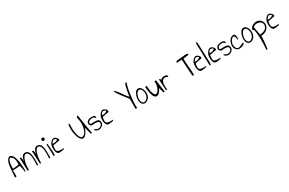

<svg xmlns="http://www.w3.org/2000/svg" viewBox="254 -2870 8098 5379"><g transform="rotate(-30 4303.5 -180.5)"><path d="M175.8 -608.4Q211.9 -608.4 238.8 -587.4Q265.6 -566.4 285.6 -531.2Q305.7 -496.1 319.3 -450.2Q333 -404.3 341.8 -354Q350.6 -303.7 355.5 -252.4Q360.4 -201.2 362.3 -156.2Q364.3 -111.3 364.7 -75.2Q365.2 -39.1 365.2 -18.6H341.8L304.7 -224.6Q299.8 -229.5 282.7 -230.5Q265.6 -231.4 242.7 -229.5Q219.7 -227.5 192.9 -224.1Q166 -220.7 142.1 -219.2Q118.2 -217.8 98.6 -218.3Q79.1 -218.8 70.3 -224.6V-18.6H20.5Q20.5 -21.5 21 -29.8Q21.5 -38.1 21.5 -46.9Q21.5 -55.7 22.5 -63.5Q23.4 -71.3 23.4 -74.2Q29.3 -130.9 32.7 -189Q36.1 -247.1 41 -301.8Q45.9 -356.4 54.2 -406.2Q62.5 -456.1 78.1 -496.6Q93.8 -537.1 117.2 -565.9Q140.6 -594.7 175.8 -608.4ZM191.4 -563.5Q166 -563.5 148.9 -545.4Q131.8 -527.3 121.1 -498.5Q110.4 -469.7 104.5 -434.6Q98.6 -399.4 96.7 -365.7Q94.7 -332 94.2 -303.2Q93.8 -274.4 93.8 -258.8Q141.6 -258.8 191.4 -266.1Q241.2 -273.4 285.2 -281.2Q286.1 -285.2 286.6 -293.9Q287.1 -302.7 287.6 -313.5Q288.1 -324.2 288.6 -334Q289.1 -343.8 289.1 -346.7Q289.1 -378.9 285.6 -408.2Q282.2 -437.5 272 -465.3Q261.7 -493.2 242.7 -517.6Q223.6 -542 191.4 -563.5Z M421.9 -4.9Q419.9 -20.5 418.5 -50.3Q417 -80.1 415.5 -117.7Q414.1 -155.3 413.1 -196.3Q412.1 -237.3 411.1 -274.4Q410.2 -311.5 408.7 -341.3Q407.2 -371.1 404.3 -386.7Q404.3 -387.7 403.8 -391.6Q403.3 -395.5 402.8 -400.4Q402.3 -405.3 402.3 -408.7Q402.3 -412.1 402.3 -414.1Q417 -425.8 427.2 -421.9Q437.5 -418 444.3 -404.8Q451.2 -391.6 454.1 -372.1Q457 -352.5 458.5 -333Q460 -313.5 460 -297.4Q460 -281.2 460 -274.4Q461.9 -291 465.8 -313.5Q469.7 -335.9 477.5 -359.4Q485.4 -382.8 496.6 -405.8Q507.8 -428.7 524.4 -446.3Q541 -463.9 562 -473.6Q583 -483.4 610.4 -481.4Q653.3 -479.5 681.2 -458Q709 -436.5 725.1 -400.4Q741.2 -364.3 748.5 -317.4Q755.9 -270.5 758.3 -217.8Q760.7 -165 759.8 -110.8Q758.8 -56.6 758.8 -6.8Q750 -4.9 741.2 -0.5Q732.4 3.9 726.6 3.4Q720.7 2.9 718.3 -5.4Q715.8 -13.7 719.7 -38.1Q720.7 -55.7 723.1 -92.3Q725.6 -128.9 725.1 -173.8Q724.6 -218.8 719.7 -266.6Q714.8 -314.5 701.7 -354Q688.5 -393.6 664.1 -418.5Q639.6 -443.4 600.6 -443.4Q560.5 -426.8 533.7 -380.9Q506.8 -335 490.7 -273.4Q474.6 -211.9 467.3 -140.1Q460 -68.4 459 0Q457 -1 451.7 -1Q446.3 -1 439.9 -1.5Q433.6 -2 428.2 -2.9Q422.9 -3.9 421.9 -4.9Z M817.4 -4.9Q815.4 -20.5 814 -50.3Q812.5 -80.1 811 -117.7Q809.6 -155.3 808.6 -196.3Q807.6 -237.3 806.6 -274.4Q805.7 -311.5 804.2 -341.3Q802.7 -371.1 799.8 -386.7Q799.8 -387.7 799.3 -391.6Q798.8 -395.5 798.3 -400.4Q797.9 -405.3 797.9 -408.7Q797.9 -412.1 797.9 -414.1Q812.5 -425.8 822.8 -421.9Q833 -418 839.8 -404.8Q846.7 -391.6 849.6 -372.1Q852.5 -352.5 854 -333Q855.5 -313.5 855.5 -297.4Q855.5 -281.2 855.5 -274.4Q857.4 -291 861.3 -313.5Q865.2 -335.9 873 -359.4Q880.9 -382.8 892.1 -405.8Q903.3 -428.7 919.9 -446.3Q936.5 -463.9 957.5 -473.6Q978.5 -483.4 1005.9 -481.4Q1048.8 -479.5 1076.7 -458Q1104.5 -436.5 1120.6 -400.4Q1136.7 -364.3 1144 -317.4Q1151.4 -270.5 1153.8 -217.8Q1156.2 -165 1155.3 -110.8Q1154.3 -56.6 1154.3 -6.8Q1145.5 -4.9 1136.7 -0.5Q1127.9 3.9 1122.1 3.4Q1116.2 2.9 1113.8 -5.4Q1111.3 -13.7 1115.2 -38.1Q1116.2 -55.7 1118.7 -92.3Q1121.1 -128.9 1120.6 -173.8Q1120.1 -218.8 1115.2 -266.6Q1110.4 -314.5 1097.2 -354Q1084 -393.6 1059.6 -418.5Q1035.2 -443.4 996.1 -443.4Q956.1 -426.8 929.2 -380.9Q902.3 -335 886.2 -273.4Q870.1 -211.9 862.8 -140.1Q855.5 -68.4 854.5 0Q852.5 -1 847.2 -1Q841.8 -1 835.4 -1.5Q829.1 -2 823.7 -2.9Q818.4 -3.9 817.4 -4.9Z M1245.1 -378.9Q1256.8 -378.9 1265.1 -379.9Q1273.4 -380.9 1279.3 -370.1Q1282.2 -326.2 1286.1 -280.8Q1290 -235.4 1293.9 -189.5Q1297.9 -143.6 1299.3 -97.2Q1300.8 -50.8 1299.8 -6.8Q1299.8 -1 1296.9 0.5Q1293.9 2 1288.6 1.5Q1283.2 1 1275.9 0.5Q1268.6 0 1259.8 2ZM1188.5 -553.7Q1188.5 -560.5 1189.5 -568.8Q1190.4 -577.1 1193.8 -584Q1197.3 -590.8 1202.6 -595.7Q1208 -600.6 1215.8 -600.6Q1227.5 -600.6 1239.3 -599.6Q1251 -598.6 1261.7 -595.2Q1272.5 -591.8 1279.3 -584.5Q1286.1 -577.1 1286.1 -563.5Q1286.1 -540 1268.6 -522Q1251 -503.9 1225.6 -503.9Q1206.1 -503.9 1197.3 -519Q1188.5 -534.2 1188.5 -553.7ZM1245.1 -548.8Q1242.2 -548.8 1242.2 -543.9Q1242.2 -539.1 1245.1 -539.1Q1249 -539.1 1249 -543.9Q1249 -548.8 1245.1 -548.8Z M1346.7 -229.5Q1346.7 -258.8 1359.4 -294.4Q1372.1 -330.1 1394 -360.8Q1416 -391.6 1443.8 -412.6Q1471.7 -433.6 1502 -433.6Q1518.6 -433.6 1534.7 -426.8Q1550.8 -419.9 1565.9 -408.7Q1581.1 -397.5 1593.3 -383.3Q1605.5 -369.1 1612.3 -353.5Q1619.1 -337.9 1619.6 -323.2Q1620.1 -308.6 1611.3 -297.9L1405.3 -259.8Q1401.4 -258.8 1398.4 -250.5Q1395.5 -242.2 1393.6 -229.5Q1391.6 -216.8 1390.1 -201.7Q1388.7 -186.5 1387.7 -172.4Q1386.7 -158.2 1386.7 -147Q1386.7 -135.7 1386.7 -129.9Q1386.7 -102.5 1399.9 -85.4Q1413.1 -68.4 1433.6 -59.6Q1454.1 -50.8 1480 -47.9Q1505.9 -44.9 1531.2 -44.9Q1556.6 -44.9 1579.1 -46.9Q1601.6 -48.8 1616.2 -48.8Q1616.2 -44.9 1613.3 -40Q1610.4 -35.2 1606.4 -30.8Q1602.5 -26.4 1598.6 -22.9Q1594.7 -19.5 1593.8 -18.6Q1585.9 -16.6 1569.8 -13.2Q1553.7 -9.8 1535.6 -6.8Q1517.6 -3.9 1502 -2Q1486.3 0 1480.5 0Q1450.2 5.9 1427.7 -1Q1405.3 -7.8 1389.6 -24.4Q1374 -41 1364.3 -64.9Q1354.5 -88.9 1349.6 -116.2Q1344.7 -143.6 1344.2 -172.9Q1343.8 -202.1 1346.7 -229.5ZM1488.3 -396.5Q1479.5 -396.5 1465.3 -387.2Q1451.2 -377.9 1439 -363.8Q1426.8 -349.6 1418.5 -333.5Q1410.2 -317.4 1413.1 -305.7Q1438.5 -302.7 1465.8 -306.6Q1493.2 -310.5 1515.6 -318.8Q1538.1 -327.1 1552.7 -338.4Q1567.4 -349.6 1566.9 -361.3Q1566.4 -373 1548.3 -382.3Q1530.3 -391.6 1488.3 -396.5Z M2414.1 -244.1Q2375 -145.5 2336.9 -91.8Q2298.8 -38.1 2262.7 -20Q2226.6 -2 2194.3 -15.6Q2162.1 -29.3 2135.3 -65.9Q2108.4 -102.5 2089.4 -158.2Q2070.3 -213.9 2059.1 -280.3Q2047.9 -346.7 2047.4 -419.4Q2046.9 -492.2 2058.6 -562.5L2096.7 -558.6Q2085.9 -433.6 2094.2 -341.3Q2102.5 -249 2121.1 -187.5Q2139.6 -126 2164.1 -93.8Q2188.5 -61.5 2210.9 -56.6Q2244.1 -56.6 2270 -74.2Q2295.9 -91.8 2315.9 -120.1Q2335.9 -148.4 2350.1 -184.6Q2364.3 -220.7 2373 -257.8Q2381.8 -294.9 2385.7 -329.6Q2389.6 -364.3 2389.6 -389.6Q2389.6 -422.9 2387.7 -448.7Q2385.7 -474.6 2381.3 -500Q2377 -525.4 2371.6 -552.2Q2366.2 -579.1 2359.4 -614.3L2407.2 -649.4Q2429.7 -507.8 2445.8 -406.7Q2461.9 -305.7 2473.6 -237.8Q2485.4 -169.9 2492.2 -129.4Q2499 -88.9 2503.4 -65.9Q2507.8 -43 2509.3 -33.7Q2510.7 -24.4 2510.7 -18.6H2470.7Z M2601.6 -79.1Q2619.1 -79.1 2634.3 -72.3Q2649.4 -65.4 2664.1 -57.1Q2678.7 -48.8 2693.8 -42.5Q2709 -36.1 2726.6 -36.1Q2747.1 -36.1 2769 -43.5Q2791 -50.8 2809.6 -64Q2828.1 -77.1 2839.8 -96.2Q2851.6 -115.2 2851.6 -137.7Q2852.5 -144.5 2852.1 -154.3Q2851.6 -164.1 2845.7 -174.3Q2839.8 -184.6 2826.2 -193.8Q2812.5 -203.1 2786.6 -208Q2760.7 -212.9 2721.7 -213.4Q2682.6 -213.9 2625 -206.1Q2610.4 -206.1 2596.7 -214.4Q2583 -222.7 2572.3 -234.9Q2561.5 -247.1 2554.7 -261.2Q2547.9 -275.4 2547.9 -288.1Q2547.9 -326.2 2564 -350.1Q2580.1 -374 2605.5 -388.2Q2630.9 -402.3 2662.1 -408.2Q2693.4 -414.1 2725.6 -414.1Q2740.2 -414.1 2759.3 -412.6Q2778.3 -411.1 2794.4 -404.8Q2810.5 -398.4 2821.8 -384.8Q2833 -371.1 2833 -346.7Q2831.1 -330.1 2827.6 -326.7Q2824.2 -323.2 2817.9 -328.6Q2811.5 -334 2802.7 -343.8Q2793.9 -353.5 2781.7 -362.8Q2769.5 -372.1 2752.4 -377Q2735.4 -381.8 2713.9 -377Q2691.4 -377 2668.9 -372.6Q2646.5 -368.2 2628.4 -357.4Q2610.4 -346.7 2599.1 -328.1Q2587.9 -309.6 2587.9 -281.2Q2587.9 -266.6 2601.1 -261.2Q2614.3 -255.9 2636.2 -255.9Q2658.2 -255.9 2686 -257.3Q2713.9 -258.8 2743.2 -258.8Q2772.5 -258.8 2799.8 -254.4Q2827.1 -250 2848.1 -236.8Q2869.1 -223.6 2880.9 -199.2Q2892.6 -174.8 2889.6 -135.7Q2889.6 -107.4 2873.5 -82Q2857.4 -56.6 2832.5 -37.6Q2807.6 -18.6 2777.3 -7.8Q2747.1 2.9 2718.8 0Q2707 -1 2687 -6.3Q2667 -11.7 2647.9 -21.5Q2628.9 -31.2 2615.2 -45.4Q2601.6 -59.6 2601.6 -79.1Z M2941.4 -229.5Q2941.4 -258.8 2954.1 -294.4Q2966.8 -330.1 2988.8 -360.8Q3010.7 -391.6 3038.6 -412.6Q3066.4 -433.6 3096.7 -433.6Q3113.3 -433.6 3129.4 -426.8Q3145.5 -419.9 3160.6 -408.7Q3175.8 -397.5 3188 -383.3Q3200.2 -369.1 3207 -353.5Q3213.9 -337.9 3214.4 -323.2Q3214.8 -308.6 3206.1 -297.9L3000 -259.8Q2996.1 -258.8 2993.2 -250.5Q2990.2 -242.2 2988.3 -229.5Q2986.3 -216.8 2984.9 -201.7Q2983.4 -186.5 2982.4 -172.4Q2981.4 -158.2 2981.4 -147Q2981.4 -135.7 2981.4 -129.9Q2981.4 -102.5 2994.6 -85.4Q3007.8 -68.4 3028.3 -59.6Q3048.8 -50.8 3074.7 -47.9Q3100.6 -44.9 3126 -44.9Q3151.4 -44.9 3173.8 -46.9Q3196.3 -48.8 3210.9 -48.8Q3210.9 -44.9 3208 -40Q3205.1 -35.2 3201.2 -30.8Q3197.3 -26.4 3193.4 -22.9Q3189.5 -19.5 3188.5 -18.6Q3180.7 -16.6 3164.6 -13.2Q3148.4 -9.8 3130.4 -6.8Q3112.3 -3.9 3096.7 -2Q3081.1 0 3075.2 0Q3044.9 5.9 3022.5 -1Q3000 -7.8 2984.4 -24.4Q2968.8 -41 2959 -64.9Q2949.2 -88.9 2944.3 -116.2Q2939.5 -143.6 2939 -172.9Q2938.5 -202.1 2941.4 -229.5ZM3083 -396.5Q3074.2 -396.5 3060.1 -387.2Q3045.9 -377.9 3033.7 -363.8Q3021.5 -349.6 3013.2 -333.5Q3004.9 -317.4 3007.8 -305.7Q3033.2 -302.7 3060.5 -306.6Q3087.9 -310.5 3110.4 -318.8Q3132.8 -327.1 3147.5 -338.4Q3162.1 -349.6 3161.6 -361.3Q3161.1 -373 3143.1 -382.3Q3125 -391.6 3083 -396.5Z M3905.3 -318.4Q3890.6 -339.8 3865.7 -371.1Q3840.8 -402.3 3812.5 -439Q3784.2 -475.6 3753.9 -514.6Q3723.6 -553.7 3697.8 -590.3Q3671.9 -627 3652.3 -658.7Q3632.8 -690.4 3624 -712.9L3643.6 -730.5Q3679.7 -691.4 3706.5 -658.7Q3733.4 -626 3754.9 -597.2Q3776.4 -568.4 3793.9 -542Q3811.5 -515.6 3830.6 -488.8Q3849.6 -461.9 3872.1 -434.1Q3894.5 -406.2 3924.8 -375Q3930.7 -402.3 3936 -436Q3941.4 -469.7 3947.3 -505.9Q3953.1 -542 3960 -579.6Q3966.8 -617.2 3975.6 -651.9Q3984.4 -686.5 3994.6 -716.8Q4004.9 -747.1 4018.6 -768.6Q4019.5 -769.5 4022.9 -769.5Q4026.4 -769.5 4028.3 -769.5Q4031.2 -769.5 4036.6 -768.6Q4042 -767.6 4046.9 -765.1Q4051.8 -762.7 4054.7 -758.8Q4057.6 -754.9 4055.7 -750Q4044.9 -727.5 4033.7 -689.5Q4022.5 -651.4 4012.2 -604Q4002 -556.6 3993.2 -501.5Q3984.4 -446.3 3977.1 -389.6Q3969.7 -333 3963.9 -276.9Q3958 -220.7 3955.1 -171.9Q3952.1 -123 3952.6 -83Q3953.1 -43 3957 -18.6Q3955.1 -7.8 3953.6 -2.4Q3952.1 2.9 3947.3 5.9Q3942.4 8.8 3932.6 9.3Q3922.9 9.8 3905.3 9.8Z M4086.9 -178.7Q4086.9 -201.2 4090.8 -231Q4094.7 -260.7 4103.5 -291Q4112.3 -321.3 4125.5 -350.6Q4138.7 -379.9 4157.2 -402.8Q4175.8 -425.8 4200.2 -439.9Q4224.6 -454.1 4254.9 -454.1Q4286.1 -454.1 4313 -432.6Q4339.8 -411.1 4358.9 -377Q4377.9 -342.8 4387.7 -300.8Q4397.5 -258.8 4395.5 -218.8Q4395.5 -160.2 4373 -114.3Q4350.6 -68.4 4315.9 -40Q4281.2 -11.7 4241.7 -2Q4202.1 7.8 4167.5 -7.3Q4132.8 -22.5 4109.9 -64.5Q4086.9 -106.4 4086.9 -178.7ZM4123 -174.8Q4126 -115.2 4143.6 -83Q4161.1 -50.8 4186 -40.5Q4210.9 -30.3 4240.2 -40Q4269.5 -49.8 4294.9 -74.7Q4320.3 -99.6 4338.4 -137.2Q4356.4 -174.8 4358.4 -221.7Q4360.4 -256.8 4353 -290Q4345.7 -323.2 4332.5 -349.1Q4319.3 -375 4300.3 -390.1Q4281.2 -405.3 4256.8 -405.3Q4233.4 -405.3 4214.8 -393.6Q4196.3 -381.8 4181.2 -361.8Q4166 -341.8 4155.3 -316.4Q4144.5 -291 4137.2 -265.6Q4129.9 -240.2 4126.5 -216.3Q4123 -192.4 4123 -174.8Z M4444.3 -378.9Q4444.3 -383.8 4450.7 -388.7Q4457 -393.6 4466.3 -396.5Q4475.6 -399.4 4484.4 -400.4Q4493.2 -401.4 4497.1 -397.5Q4502.9 -276.4 4520 -204.6Q4537.1 -132.8 4559.1 -99.6Q4581.1 -66.4 4606.4 -65.9Q4631.8 -65.4 4656.2 -87.4Q4680.7 -109.4 4701.7 -147.5Q4722.7 -185.5 4735.8 -229.5Q4749 -273.4 4752 -317.4Q4754.9 -361.3 4744.1 -395.5L4802.7 -402.3Q4803.7 -387.7 4808.1 -354Q4812.5 -320.3 4817.9 -277.8Q4823.2 -235.4 4830.1 -189.5Q4836.9 -143.6 4841.8 -104Q4846.7 -64.5 4850.6 -36.6Q4854.5 -8.8 4854.5 -2H4812.5L4766.6 -170.9Q4752.9 -136.7 4733.4 -105.5Q4713.9 -74.2 4690.9 -50.8Q4668 -27.3 4642.6 -14.2Q4617.2 -1 4592.3 -3.4Q4567.4 -5.9 4543.9 -26.4Q4520.5 -46.9 4500.5 -91.3Q4480.5 -135.7 4465.8 -206.1Q4451.2 -276.4 4444.3 -378.9Z M4885.7 -380.9Q4897.5 -385.7 4906.2 -382.8Q4915 -379.9 4920.9 -372.1Q4926.8 -364.3 4929.7 -354Q4932.6 -343.8 4934.6 -334Q4947.3 -355.5 4971.2 -368.7Q4995.1 -381.8 5022.5 -386.2Q5049.8 -390.6 5077.1 -388.2Q5104.5 -385.7 5123.5 -376.5Q5142.6 -367.2 5150.4 -351.1Q5158.2 -335 5146.5 -313.5Q5121.1 -328.1 5093.3 -336.9Q5065.4 -345.7 5039.1 -342.8Q5012.7 -339.8 4990.2 -322.8Q4967.8 -305.7 4953.1 -268.6Q4938.5 -231.4 4935.1 -170.4Q4931.6 -109.4 4943.4 -18.6H4906.2Q4906.2 -18.6 4904.8 -34.7Q4903.3 -50.8 4901.9 -77.1Q4900.4 -103.5 4897.9 -135.7Q4895.5 -168 4893.6 -201.2Q4891.6 -234.4 4890.1 -265.1Q4888.7 -295.9 4886.7 -318.4Q4886.7 -321.3 4886.2 -330.1Q4885.7 -338.9 4885.7 -349.1Q4885.7 -359.4 4885.7 -368.2Q4885.7 -377 4885.7 -380.9Z M5549.8 -530.3 5565.4 -581.1Q5566.4 -582 5580.6 -583.5Q5594.7 -585 5618.2 -587.4Q5641.6 -589.8 5670.9 -592.8Q5700.2 -595.7 5731 -598.6Q5761.7 -601.6 5791.5 -604.5Q5821.3 -607.4 5846.7 -610.4Q5846.7 -610.4 5855.5 -610.4Q5864.3 -610.4 5875 -610.4Q5885.7 -610.4 5895.5 -610.4Q5905.3 -610.4 5908.2 -610.4Q5931.6 -610.4 5940.4 -601.6Q5949.2 -592.8 5949.2 -563.5L5771.5 -543Q5769.5 -481.4 5773.4 -414.1Q5777.3 -346.7 5783.2 -277.8Q5789.1 -209 5794.4 -141.6Q5799.8 -74.2 5799.8 -12.7Q5799.8 -3.9 5794.4 -0.5Q5789.1 2.9 5781.7 3.9Q5774.4 4.9 5766.6 3.4Q5758.8 2 5752.9 0Q5750 -12.7 5747.1 -43.9Q5744.1 -75.2 5741.2 -117.2Q5738.3 -159.2 5735.4 -208Q5732.4 -256.8 5729.5 -305.7Q5726.6 -354.5 5723.6 -398.9Q5720.7 -443.4 5718.8 -477.1Q5716.8 -510.7 5715.3 -529.3Q5713.9 -547.9 5712.9 -543Z M5947.3 -229.5Q5947.3 -258.8 5960 -294.4Q5972.7 -330.1 5994.6 -360.8Q6016.6 -391.6 6044.4 -412.6Q6072.3 -433.6 6102.5 -433.6Q6119.1 -433.6 6135.3 -426.8Q6151.4 -419.9 6166.5 -408.7Q6181.6 -397.5 6193.8 -383.3Q6206.1 -369.1 6212.9 -353.5Q6219.7 -337.9 6220.2 -323.2Q6220.7 -308.6 6211.9 -297.9L6005.9 -259.8Q6002 -258.8 5999 -250.5Q5996.1 -242.2 5994.1 -229.5Q5992.2 -216.8 5990.7 -201.7Q5989.3 -186.5 5988.3 -172.4Q5987.3 -158.2 5987.3 -147Q5987.3 -135.7 5987.3 -129.9Q5987.3 -102.5 6000.5 -85.4Q6013.7 -68.4 6034.2 -59.6Q6054.7 -50.8 6080.6 -47.9Q6106.4 -44.9 6131.8 -44.9Q6157.2 -44.9 6179.7 -46.9Q6202.1 -48.8 6216.8 -48.8Q6216.8 -44.9 6213.9 -40Q6210.9 -35.2 6207 -30.8Q6203.1 -26.4 6199.2 -22.9Q6195.3 -19.5 6194.3 -18.6Q6186.5 -16.6 6170.4 -13.2Q6154.3 -9.8 6136.2 -6.8Q6118.2 -3.9 6102.5 -2Q6086.9 0 6081.1 0Q6050.8 5.9 6028.3 -1Q6005.9 -7.8 5990.2 -24.4Q5974.6 -41 5964.8 -64.9Q5955.1 -88.9 5950.2 -116.2Q5945.3 -143.6 5944.8 -172.9Q5944.3 -202.1 5947.3 -229.5ZM6088.9 -396.5Q6080.1 -396.5 6065.9 -387.2Q6051.8 -377.9 6039.6 -363.8Q6027.3 -349.6 6019 -333.5Q6010.7 -317.4 6013.7 -305.7Q6039.1 -302.7 6066.4 -306.6Q6093.8 -310.5 6116.2 -318.8Q6138.7 -327.1 6153.3 -338.4Q6168 -349.6 6167.5 -361.3Q6167 -373 6148.9 -382.3Q6130.9 -391.6 6088.9 -396.5Z M6293.9 -758.8Q6307.6 -756.8 6317.9 -751.5Q6328.1 -746.1 6334 -732.4Q6334 -713.9 6335.4 -681.2Q6336.9 -648.4 6338.4 -605.5Q6339.8 -562.5 6341.8 -512.7Q6343.8 -462.9 6345.7 -412.1Q6347.7 -361.3 6349.1 -311.5Q6350.6 -261.7 6352.1 -218.8Q6353.5 -175.8 6354.5 -142.6Q6355.5 -109.4 6356.4 -91.8Q6356.4 -89.8 6356 -85Q6355.5 -80.1 6355 -73.2Q6354.5 -66.4 6354 -60.1Q6353.5 -53.7 6353.5 -50.8Q6352.5 -44.9 6352.5 -36.6Q6352.5 -28.3 6350.6 -20.5Q6348.6 -12.7 6344.2 -6.3Q6339.8 0 6330.1 1L6313.5 -19.5Q6312.5 -20.5 6311 -56.2Q6309.6 -91.8 6307.1 -148.9Q6304.7 -206.1 6302.7 -277.8Q6300.8 -349.6 6298.3 -422.9Q6295.9 -496.1 6293.9 -563.5Q6292 -630.9 6291 -679.7Q6291 -683.6 6291.5 -695.3Q6292 -707 6292.5 -719.2Q6293 -731.4 6293.5 -742.7Q6293.9 -753.9 6293.9 -758.8Z M6418 -229.5Q6418 -258.8 6430.7 -294.4Q6443.4 -330.1 6465.3 -360.8Q6487.3 -391.6 6515.1 -412.6Q6543 -433.6 6573.2 -433.6Q6589.8 -433.6 6606 -426.8Q6622.1 -419.9 6637.2 -408.7Q6652.3 -397.5 6664.6 -383.3Q6676.8 -369.1 6683.6 -353.5Q6690.4 -337.9 6690.9 -323.2Q6691.4 -308.6 6682.6 -297.9L6476.6 -259.8Q6472.7 -258.8 6469.7 -250.5Q6466.8 -242.2 6464.8 -229.5Q6462.9 -216.8 6461.4 -201.7Q6460 -186.5 6459 -172.4Q6458 -158.2 6458 -147Q6458 -135.7 6458 -129.9Q6458 -102.5 6471.2 -85.4Q6484.4 -68.4 6504.9 -59.6Q6525.4 -50.8 6551.3 -47.9Q6577.1 -44.9 6602.5 -44.9Q6627.9 -44.9 6650.4 -46.9Q6672.9 -48.8 6687.5 -48.8Q6687.5 -44.9 6684.6 -40Q6681.6 -35.2 6677.7 -30.8Q6673.8 -26.4 6669.9 -22.9Q6666 -19.5 6665 -18.6Q6657.2 -16.6 6641.1 -13.2Q6625 -9.8 6606.9 -6.8Q6588.9 -3.9 6573.2 -2Q6557.6 0 6551.8 0Q6521.5 5.9 6499 -1Q6476.6 -7.8 6460.9 -24.4Q6445.3 -41 6435.5 -64.9Q6425.8 -88.9 6420.9 -116.2Q6416 -143.6 6415.5 -172.9Q6415 -202.1 6418 -229.5ZM6559.6 -396.5Q6550.8 -396.5 6536.6 -387.2Q6522.5 -377.9 6510.3 -363.8Q6498 -349.6 6489.7 -333.5Q6481.4 -317.4 6484.4 -305.7Q6509.8 -302.7 6537.1 -306.6Q6564.5 -310.5 6586.9 -318.8Q6609.4 -327.1 6624 -338.4Q6638.7 -349.6 6638.2 -361.3Q6637.7 -373 6619.6 -382.3Q6601.6 -391.6 6559.6 -396.5Z M6792 -79.1Q6809.6 -79.1 6824.7 -72.3Q6839.8 -65.4 6854.5 -57.1Q6869.1 -48.8 6884.3 -42.5Q6899.4 -36.1 6917 -36.1Q6937.5 -36.1 6959.5 -43.5Q6981.4 -50.8 7000 -64Q7018.6 -77.1 7030.3 -96.2Q7042 -115.2 7042 -137.7Q7043 -144.5 7042.5 -154.3Q7042 -164.1 7036.1 -174.3Q7030.3 -184.6 7016.6 -193.8Q7002.9 -203.1 6977.1 -208Q6951.2 -212.9 6912.1 -213.4Q6873 -213.9 6815.4 -206.1Q6800.8 -206.1 6787.1 -214.4Q6773.4 -222.7 6762.7 -234.9Q6752 -247.1 6745.1 -261.2Q6738.3 -275.4 6738.3 -288.1Q6738.3 -326.2 6754.4 -350.1Q6770.5 -374 6795.9 -388.2Q6821.3 -402.3 6852.5 -408.2Q6883.8 -414.1 6916 -414.1Q6930.7 -414.1 6949.7 -412.6Q6968.8 -411.1 6984.9 -404.8Q7001 -398.4 7012.2 -384.8Q7023.4 -371.1 7023.4 -346.7Q7021.5 -330.1 7018.1 -326.7Q7014.6 -323.2 7008.3 -328.6Q7002 -334 6993.2 -343.8Q6984.4 -353.5 6972.2 -362.8Q6960 -372.1 6942.9 -377Q6925.8 -381.8 6904.3 -377Q6881.8 -377 6859.4 -372.6Q6836.9 -368.2 6818.8 -357.4Q6800.8 -346.7 6789.6 -328.1Q6778.3 -309.6 6778.3 -281.2Q6778.3 -266.6 6791.5 -261.2Q6804.7 -255.9 6826.7 -255.9Q6848.6 -255.9 6876.5 -257.3Q6904.3 -258.8 6933.6 -258.8Q6962.9 -258.8 6990.2 -254.4Q7017.6 -250 7038.6 -236.8Q7059.6 -223.6 7071.3 -199.2Q7083 -174.8 7080.1 -135.7Q7080.1 -107.4 7064 -82Q7047.9 -56.6 7022.9 -37.6Q6998 -18.6 6967.8 -7.8Q6937.5 2.9 6909.2 0Q6897.5 -1 6877.4 -6.3Q6857.4 -11.7 6838.4 -21.5Q6819.3 -31.2 6805.7 -45.4Q6792 -59.6 6792 -79.1Z M7125 -167Q7125 -203.1 7136.7 -247.1Q7148.4 -291 7170.9 -328.6Q7193.4 -366.2 7226.6 -391.6Q7259.8 -417 7303.7 -417Q7326.2 -419.9 7339.8 -412.6Q7353.5 -405.3 7360.8 -389.6Q7368.2 -374 7370.6 -354Q7373 -334 7373.5 -313Q7374 -292 7373.5 -273.9Q7373 -255.9 7375 -244.1H7350.6Q7349.6 -250 7347.2 -272Q7344.7 -293.9 7338.9 -317.4Q7333 -340.8 7322.8 -359.4Q7312.5 -377.9 7293.9 -377.9Q7266.6 -377.9 7242.7 -356.4Q7218.8 -335 7201.2 -304.7Q7183.6 -274.4 7172.9 -242.2Q7162.1 -210 7162.1 -188.5Q7163.1 -164.1 7168.9 -135.3Q7174.8 -106.4 7188 -83Q7201.2 -59.6 7222.7 -44.9Q7244.1 -30.3 7275.4 -36.1Q7298.8 -36.1 7320.3 -45.9Q7341.8 -55.7 7362.3 -66.4Q7382.8 -77.1 7403.8 -86.9Q7424.8 -96.7 7448.2 -96.7Q7448.2 -71.3 7429.7 -52.2Q7411.1 -33.2 7384.3 -21.5Q7357.4 -9.8 7327.6 -3.9Q7297.9 2 7277.3 2Q7244.1 2 7216.3 -11.7Q7188.5 -25.4 7168 -48.3Q7147.5 -71.3 7136.2 -102.1Q7125 -132.8 7125 -167Z M7496.1 -178.7Q7496.1 -201.2 7500 -231Q7503.9 -260.7 7512.7 -291Q7521.5 -321.3 7534.7 -350.6Q7547.9 -379.9 7566.4 -402.8Q7585 -425.8 7609.4 -439.9Q7633.8 -454.1 7664.1 -454.1Q7695.3 -454.1 7722.2 -432.6Q7749 -411.1 7768.1 -377Q7787.1 -342.8 7796.9 -300.8Q7806.6 -258.8 7804.7 -218.8Q7804.7 -160.2 7782.2 -114.3Q7759.8 -68.4 7725.1 -40Q7690.4 -11.7 7650.9 -2Q7611.3 7.8 7576.7 -7.3Q7542 -22.5 7519 -64.5Q7496.1 -106.4 7496.1 -178.7ZM7532.2 -174.8Q7535.2 -115.2 7552.7 -83Q7570.3 -50.8 7595.2 -40.5Q7620.1 -30.3 7649.4 -40Q7678.7 -49.8 7704.1 -74.7Q7729.5 -99.6 7747.6 -137.2Q7765.6 -174.8 7767.6 -221.7Q7769.5 -256.8 7762.2 -290Q7754.9 -323.2 7741.7 -349.1Q7728.5 -375 7709.5 -390.1Q7690.4 -405.3 7666 -405.3Q7642.6 -405.3 7624 -393.6Q7605.5 -381.8 7590.3 -361.8Q7575.2 -341.8 7564.5 -316.4Q7553.7 -291 7546.4 -265.6Q7539.1 -240.2 7535.6 -216.3Q7532.2 -192.4 7532.2 -174.8Z M7886.7 -252.9Q7882.8 -250 7876 -251Q7869.1 -252 7863.3 -254.4Q7857.4 -256.8 7853 -261.2Q7848.6 -265.6 7848.6 -271.5Q7848.6 -304.7 7869.1 -332.5Q7889.6 -360.4 7919.9 -380.4Q7950.2 -400.4 7984.4 -411.6Q8018.6 -422.9 8046.9 -422.9Q8091.8 -422.9 8128.4 -407.7Q8165 -392.6 8190.9 -366.2Q8216.8 -339.8 8231 -304.7Q8245.1 -269.5 8245.1 -229.5Q8246.1 -178.7 8222.2 -136.7Q8198.2 -94.7 8159.7 -64.9Q8121.1 -35.2 8073.7 -20Q8026.4 -4.9 7980.5 -8.8Q7982.4 26.4 7979.5 71.8Q7976.6 117.2 7971.7 170.9Q7966.8 224.6 7959.5 284.7Q7952.1 344.7 7944.3 408.2Q7944.3 409.2 7938.5 409.2Q7932.6 409.2 7926.3 407.7Q7919.9 406.2 7913.6 404.8Q7907.2 403.3 7906.2 404.3Q7913.1 323.2 7917 240.2Q7920.9 157.2 7919.9 73.7Q7918.9 -9.8 7911.1 -91.8Q7903.3 -173.8 7886.7 -252.9ZM8035.2 -368.2Q8016.6 -367.2 7995.1 -362.8Q7973.6 -358.4 7957 -349.6Q7940.4 -340.8 7930.7 -326.2Q7920.9 -311.5 7923.8 -290Q7925.8 -280.3 7929.2 -261.7Q7932.6 -243.2 7937 -219.7Q7941.4 -196.3 7945.8 -170.9Q7950.2 -145.5 7954.6 -122.1Q7959 -98.6 7962.4 -79.6Q7965.8 -60.5 7967.8 -50.8Q7979.5 -52.7 8001 -54.7Q8022.5 -56.6 8046.9 -62.5Q8071.3 -68.4 8097.2 -78.6Q8123 -88.9 8145.5 -107.4Q8168 -126 8185.1 -153.8Q8202.1 -181.6 8208 -222.7Q8208 -260.7 8194.3 -288.1Q8180.7 -315.4 8157.2 -333.5Q8133.8 -351.6 8102.1 -359.9Q8070.3 -368.2 8035.2 -368.2Z M8303.7 -229.5Q8303.7 -258.8 8316.4 -294.4Q8329.1 -330.1 8351.1 -360.8Q8373 -391.6 8400.9 -412.6Q8428.7 -433.6 8459 -433.6Q8475.6 -433.6 8491.7 -426.8Q8507.8 -419.9 8522.9 -408.7Q8538.1 -397.5 8550.3 -383.3Q8562.5 -369.1 8569.3 -353.5Q8576.2 -337.9 8576.7 -323.2Q8577.1 -308.6 8568.4 -297.9L8362.3 -259.8Q8358.4 -258.8 8355.5 -250.5Q8352.5 -242.2 8350.6 -229.5Q8348.6 -216.8 8347.2 -201.7Q8345.7 -186.5 8344.7 -172.4Q8343.8 -158.2 8343.8 -147Q8343.8 -135.7 8343.8 -129.9Q8343.8 -102.5 8356.9 -85.4Q8370.1 -68.4 8390.6 -59.6Q8411.1 -50.8 8437 -47.9Q8462.9 -44.9 8488.3 -44.9Q8513.7 -44.9 8536.1 -46.9Q8558.6 -48.8 8573.2 -48.8Q8573.2 -44.9 8570.3 -40Q8567.4 -35.2 8563.5 -30.8Q8559.6 -26.4 8555.7 -22.9Q8551.8 -19.5 8550.8 -18.6Q8543 -16.6 8526.9 -13.2Q8510.7 -9.8 8492.7 -6.8Q8474.6 -3.9 8459 -2Q8443.4 0 8437.5 0Q8407.2 5.9 8384.8 -1Q8362.3 -7.8 8346.7 -24.4Q8331.1 -41 8321.3 -64.9Q8311.5 -88.9 8306.6 -116.2Q8301.8 -143.6 8301.3 -172.9Q8300.8 -202.1 8303.7 -229.5ZM8445.3 -396.5Q8436.5 -396.5 8422.4 -387.2Q8408.2 -377.9 8396 -363.8Q8383.8 -349.6 8375.5 -333.5Q8367.2 -317.4 8370.1 -305.7Q8395.5 -302.7 8422.9 -306.6Q8450.2 -310.5 8472.7 -318.8Q8495.1 -327.1 8509.8 -338.4Q8524.4 -349.6 8523.9 -361.3Q8523.4 -373 8505.4 -382.3Q8487.3 -391.6 8445.3 -396.5Z"/></g></svg>

Font: Annie Use Your Telescope
Style: Regular
Weight: 400
Designer: Kimberly Geswein
Foundry: Kimberly Geswein
Version: Version 1.002 2001